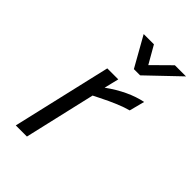

<svg xmlns="http://www.w3.org/2000/svg" viewBox="-220 -826 914 914"><g transform="rotate(45 237.0 -369.0)"><path d="M66 0 182 -500H256L238 -426Q331 -493 419 -511L399 -434Q345 -420 254 -374L224 -359L141 0ZM316 -587H274L189 -738H258L309 -649L399 -738H474Z"/></g></svg>

Font: Titillium Web
Style: Italic
Weight: 400
Italic angle: -13°
Version: Version 1.002;PS 57.000;hotconv 1.0.70;makeotf.lib2.5.55311